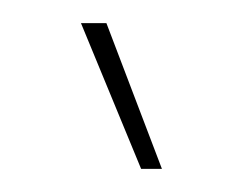

<svg xmlns="http://www.w3.org/2000/svg" viewBox="-20 -739 210 166"><path d="M102 -593H120L72 -719H50Z"/></svg>

Font: Fixel Display Thin
Style: Regular
Weight: 100
Designer: AlfaBravo + MacPaw
Foundry: Kyrylo Tkachov, Marchela Mozhyna, Serhii Makarenko, Maria Weinstein, Zakhar Kryvoshyya
Version: Version 1.211